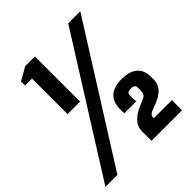

<svg xmlns="http://www.w3.org/2000/svg" viewBox="-284 -941 1082 1082"><g transform="rotate(-45 256.5 -400.5)"><path d="M71.1 -440.7V-724.2H16L14.4 -755.7L93 -800.7H170.6V-440.7ZM-68.1 0 435.3 -800H531.6L27.4 0ZM299.3 0Q298.9 -35.8 298.9 -51.1Q298.9 -66.3 299.3 -79.2Q300.5 -114.4 324.8 -140Q349 -165.6 389.4 -182.9L430 -200.5Q445.6 -207.2 450.2 -215.1Q454.7 -223 456 -235.4Q457.4 -246.7 457.1 -254.4Q456.9 -262.1 456 -271.9Q455.6 -279.8 448.2 -285.5Q440.7 -291.2 424.8 -291.2Q395.7 -291.2 394.5 -271.9Q393.3 -258.1 394.1 -241.6Q395 -225.1 395.5 -218H300.9Q300.4 -228.6 299.9 -237.7Q299.4 -246.8 299.9 -259.9Q302.6 -313.5 335.2 -339.5Q367.7 -365.5 424.2 -365.5Q487.1 -365.5 519.4 -338.5Q551.6 -311.4 552.2 -259.9Q552.4 -255.5 552.4 -252.3Q552.5 -249 552.6 -245.4Q552.6 -241.8 552.5 -236.2Q552.4 -199.1 529.9 -174.4Q507.4 -149.7 467.3 -133.7L419.2 -114.8Q410.9 -111.2 404.6 -104.3Q398.4 -97.5 398.4 -89.8V-81H542.4V0Z"/></g></svg>

Font: Big Shoulders Thin
Style: Regular
Weight: 100
Version: Version 2.002